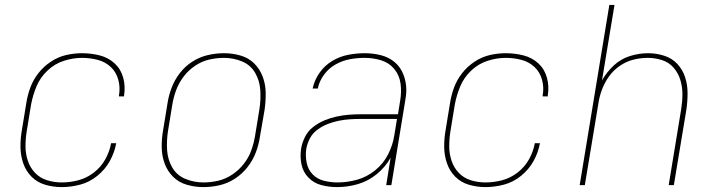

<svg xmlns="http://www.w3.org/2000/svg" viewBox="-20 -755 2920 783"><path d="M232 8Q269 8 307 -2Q345 -12 377 -38Q409 -64 428 -98.5Q447 -133 454 -171H433Q427 -137 409.5 -105.5Q392 -74 363 -51.5Q334 -29 300 -20Q266 -11 232 -11Q201 -11 172 -20Q143 -29 123 -50Q103 -71 93.5 -99.5Q84 -128 84 -158.5Q84 -189 89 -220L107 -330Q114 -367 129 -403Q144 -439 173.5 -467Q203 -495 240.5 -507Q278 -519 314 -519Q347 -519 378 -511Q409 -503 431.5 -482Q454 -461 462.5 -429.5Q471 -398 465 -365V-362H486V-366Q492 -403 482.5 -438Q473 -473 447.5 -496.5Q422 -520 387 -529Q352 -538 314 -538Q282 -538 249.5 -530.5Q217 -523 187.5 -503.5Q158 -484 136.5 -456.5Q115 -429 103.5 -397.5Q92 -366 87 -333L69 -223Q63 -189 63.5 -154.5Q64 -120 75 -88.5Q86 -57 109 -34Q132 -11 164.5 -1.5Q197 8 232 8Z M809 8H810Q842 8 875 0.5Q908 -7 937.5 -26Q967 -45 989 -73Q1011 -101 1023 -132.5Q1035 -164 1040 -197L1059 -307Q1064 -342 1063.5 -376.5Q1063 -411 1051.5 -442Q1040 -473 1017 -496Q994 -519 961 -528.5Q928 -538 894 -538H893Q861 -538 828 -530.5Q795 -523 765 -504Q735 -485 713.5 -457Q692 -429 680 -397.5Q668 -366 663 -333L645 -223Q639 -189 639.5 -154Q640 -119 651.5 -88Q663 -57 686 -34Q709 -11 742 -1.5Q775 8 809 8ZM810 -11Q771 -11 736 -25.5Q701 -40 682.5 -72Q664 -104 661.5 -142.5Q659 -181 665 -220L683 -330Q688 -360 699 -389Q710 -418 729.5 -443.5Q749 -469 776 -487Q803 -505 833 -512Q863 -519 893 -519Q932 -519 967 -504.5Q1002 -490 1020.5 -458Q1039 -426 1041.5 -387.5Q1044 -349 1038 -310L1020 -200Q1015 -170 1004.5 -141Q994 -112 974 -86.5Q954 -61 927 -43Q900 -25 870 -18Q840 -11 810 -11Z M1355 8Q1397 8 1439 -4Q1481 -16 1516.5 -45Q1552 -74 1573 -112L1555 0H1576L1632 -341Q1634 -353 1635.5 -364.5Q1637 -376 1637 -388Q1637 -421 1625 -451.5Q1613 -482 1589 -502Q1565 -522 1533 -530Q1501 -538 1467 -538Q1434 -538 1400 -531.5Q1366 -525 1335 -506.5Q1304 -488 1283 -458Q1262 -428 1255 -394H1276Q1282 -424 1301.5 -450.5Q1321 -477 1349 -492.5Q1377 -508 1407 -513.5Q1437 -519 1467 -519Q1502 -519 1534.5 -509Q1567 -499 1588 -473.5Q1609 -448 1613.5 -414Q1618 -380 1612 -345L1603 -289H1451Q1426 -289 1401.5 -287Q1377 -285 1352 -279.5Q1327 -274 1303 -264Q1279 -254 1257.5 -237.5Q1236 -221 1224 -197Q1212 -173 1208 -149Q1203 -116 1209.5 -84.5Q1216 -53 1238 -30.5Q1260 -8 1291 0Q1322 8 1355 8ZM1356 -11Q1328 -11 1300.5 -18Q1273 -25 1254.5 -44.5Q1236 -64 1230.5 -92Q1225 -120 1229 -148Q1233 -170 1244 -191Q1255 -212 1275 -226.5Q1295 -241 1317 -249.5Q1339 -258 1361.5 -262.5Q1384 -267 1406 -268.5Q1428 -270 1451 -270H1599L1588 -203Q1582 -164 1563 -126Q1544 -88 1510 -60.5Q1476 -33 1436 -22Q1396 -11 1356 -11Z M1960 8Q1997 8 2035 -2Q2073 -12 2105 -38Q2137 -64 2156 -98.5Q2175 -133 2182 -171H2161Q2155 -137 2137.5 -105.5Q2120 -74 2091 -51.5Q2062 -29 2028 -20Q1994 -11 1960 -11Q1929 -11 1900 -20Q1871 -29 1851 -50Q1831 -71 1821.5 -99.5Q1812 -128 1812 -158.5Q1812 -189 1817 -220L1835 -330Q1842 -367 1857 -403Q1872 -439 1901.5 -467Q1931 -495 1968.5 -507Q2006 -519 2042 -519Q2075 -519 2106 -511Q2137 -503 2159.5 -482Q2182 -461 2190.5 -429.5Q2199 -398 2193 -365V-362H2214V-366Q2220 -403 2210.5 -438Q2201 -473 2175.5 -496.5Q2150 -520 2115 -529Q2080 -538 2042 -538Q2010 -538 1977.5 -530.5Q1945 -523 1915.5 -503.5Q1886 -484 1864.5 -456.5Q1843 -429 1831.5 -397.5Q1820 -366 1815 -333L1797 -223Q1791 -189 1791.5 -154.5Q1792 -120 1803 -88.5Q1814 -57 1837 -34Q1860 -11 1892.5 -1.5Q1925 8 1960 8Z M2344 0H2365L2420 -331Q2424 -360 2434.5 -388.5Q2445 -417 2463 -442.5Q2481 -468 2507 -486Q2533 -504 2562.5 -511.5Q2592 -519 2621 -519Q2651 -519 2679.5 -510Q2708 -501 2727 -479Q2746 -457 2754.5 -429Q2763 -401 2763 -371Q2763 -341 2758 -310L2707 0H2728L2779 -307Q2784 -341 2784 -375Q2784 -409 2774 -440Q2764 -471 2742 -494.5Q2720 -518 2688 -528Q2656 -538 2623 -538Q2586 -538 2549 -526.5Q2512 -515 2483 -488Q2454 -461 2435 -427L2486 -735H2465Z"/></svg>

Font: Iosevka Sparkle Thin Oblique
Style: Regular
Weight: 100
Italic angle: -9°
Designer: Belleve Invis
Foundry: Belleve Invis
Version: Version 4.5.0; ttfautohint (v1.8.3)